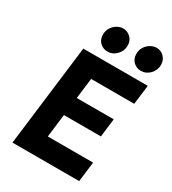

<svg xmlns="http://www.w3.org/2000/svg" viewBox="-226 -1077 1069 1195"><g transform="rotate(30 308.5 -480.0)"><path d="M58 0 147.5 -727H611L593.5 -588H234.5L288.5 -625L262 -409L216.5 -440.5H531.5L515.5 -308.5H207L253.5 -339.5L225 -105.5L180 -143H555L537.5 0ZM285.5 -786Q255 -786 232.2 -807.2Q209.5 -828.5 209.5 -864.5Q209.5 -892.5 223.2 -914Q237 -935.5 258 -947.8Q279 -960 301 -960Q332 -960 354.8 -937.5Q377.5 -915 377.5 -881Q377.5 -842.5 350.2 -814.2Q323 -786 285.5 -786ZM525.5 -786Q495 -786 472.2 -807.2Q449.5 -828.5 449.5 -864.5Q449.5 -892.5 463.2 -914Q477 -935.5 498.2 -947.8Q519.5 -960 541 -960Q572.5 -960 594.8 -937.2Q617 -914.5 617 -881Q617 -842 590 -814Q563 -786 525.5 -786Z"/></g></svg>

Font: Spline Sans Mono
Style: Italic
Weight: 400
Italic angle: -4°
Monospace: yes
Designer: Eben Sorkin, Mirko Velimirovic
Foundry: Sorkin Type
Version: Version 1.004